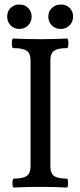

<svg xmlns="http://www.w3.org/2000/svg" viewBox="-20 -839 357 862"><path d="M252.9 -709Q228.5 -709 212.6 -725.1Q196.8 -741.2 196.8 -764.2Q196.8 -788.6 213.4 -803.7Q230 -818.8 252.9 -818.8Q276.9 -818.8 292.5 -803.5Q308.1 -788.1 308.1 -765.1Q308.1 -740.2 291.7 -724.6Q275.4 -709 252.9 -709ZM66.9 -709Q43 -709 27.6 -725.1Q12.2 -741.2 12.2 -764.2Q12.2 -788.6 28.1 -803.7Q43.9 -818.8 66.9 -818.8Q90.8 -818.8 106.4 -803.2Q122.1 -787.6 122.1 -765.1Q122.1 -740.2 105.7 -724.6Q89.4 -709 66.9 -709ZM42 2.9Q35.6 2.9 35.9 -17.1Q36.1 -37.1 42 -37.1Q82 -37.1 99.6 -48.6Q117.2 -60.1 117.2 -94.2V-566.9Q117.2 -600.1 99.1 -611.6Q81.1 -623 40 -623Q33.2 -623 33.2 -644.5Q33.2 -666 40 -666Q100.1 -663.1 161.1 -663.1Q220.7 -663.1 280.8 -666Q287.1 -666 286.9 -644.5Q286.6 -623 280.8 -623Q241.2 -623 223.6 -611.6Q206.1 -600.1 206.1 -566.9V-94.2Q206.1 -60.1 223.1 -48.6Q240.2 -37.1 279.8 -37.1Q285.6 -37.1 285.6 -17.1Q285.6 2.9 279.8 2.9Q219.7 0 161.1 0Q102.1 0 42 2.9Z"/></svg>

Font: Junicode SmCond Medium
Style: Regular
Weight: 500
Width: 4
Designer: Peter S. Baker
Version: Version 2.206